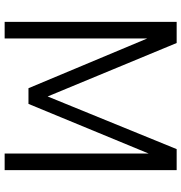

<svg xmlns="http://www.w3.org/2000/svg" viewBox="3 -783 780 826"><g transform="rotate(90 393.0 -370.0)"><path d="M74 0V-740H165L395 -185L621.5 -740H712V0H640.5V-619.5L427 -102.5H359.5L145.5 -613.5V0Z"/></g></svg>

Font: Encode Sans Condensed Condensed
Style: Regular
Weight: 400
Width: 3
Designer: Multiple Designers
Foundry: Impallari Type
Version: Version 3.000; ttfautohint (v1.8.3) -l 8 -r 50 -G 200 -x 14 